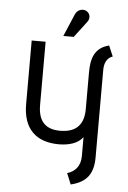

<svg xmlns="http://www.w3.org/2000/svg" viewBox="-59 -722 649 975"><g transform="rotate(5 265.0 -234.5)"><path d="M339 210C423 190 453 142 453 61V-385C453 -417 465 -446 495 -456L472 -510C395 -491 382 -431 382 -363V-178C382 -87 331 -57 261 -57C193 -57 149 -90 149 -178V-501H78V-176C78 -51 145 12 261 12C311 12 358 -1 383 -35V61C383 113 356 142 316 154ZM289 -538 352 -621C367 -641 360 -668 337 -677C320 -683 296 -677 285 -653L236 -538Z"/></g></svg>

Font: Advent Pro
Style: Medium
Weight: 500
Designer: Andreas Kalpakidis
Foundry: Andreas Kalpakidis
Version: Version 2.002 2008